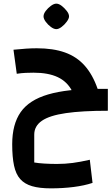

<svg xmlns="http://www.w3.org/2000/svg" viewBox="-20 -747 612 1054"><path d="M259 287Q197 287 156 275Q115 263 91 236Q67 209 57 162Q47 115 47 45Q47 -65 93.5 -131.5Q140 -198 244 -228.5Q348 -259 516 -259L572 -139Q431 -139 341.5 -126Q252 -113 210 -84Q168 -55 168 -8V145Q191 149 224.5 151Q258 153 293 153Q337 153 379 147.5Q421 142 473 130L488 257Q443 272 384 279.5Q325 287 259 287ZM572 -139Q491 -139 445.5 -164Q400 -189 376 -247Q349 -299 297 -323.5Q245 -348 164 -348Q143 -348 120.5 -347Q98 -346 72 -342L54 -474Q93 -478 124 -480Q155 -482 182 -482Q272 -482 336.5 -459Q401 -436 445 -386.5Q489 -337 516 -259H572ZM289 -587Q276 -587 259.5 -599Q243 -611 231 -627.5Q219 -644 219 -657Q219 -671 231 -687Q243 -703 259.5 -715Q276 -727 289 -727Q303 -727 318.5 -715Q334 -703 346.5 -687Q359 -671 359 -657Q359 -645 346.5 -628Q334 -611 318 -599Q302 -587 289 -587Z"/></svg>

Font: Changa SemiBold
Style: Regular
Weight: 600
Designer: Eduardo Rodriguez Tunni
Foundry: Eduardo Rodriguez Tunni
Version: Version 3.002; ttfautohint (v1.8.2)